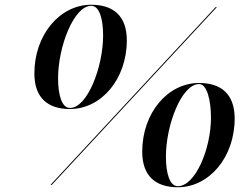

<svg xmlns="http://www.w3.org/2000/svg" viewBox="-20 -780 1040 810"><path d="M275 -320C408 -320 515 -447 515 -610C515 -713 458 -760 365 -760C232 -760 125 -633 125 -470C125 -367 182 -320 275 -320ZM365 -755.5C399 -755.5 415 -701.5 415 -630C415 -498 349 -324.5 275 -324.5C241 -324.5 225 -378.5 225 -450C225 -582 291 -755.5 365 -755.5ZM889.5 -750 193 0H198.5L895 -750ZM730 10C863 10 970 -117 970 -280C970 -383 913 -430 820 -430C687 -430 580 -303 580 -140C580 -37 637 10 730 10ZM820 -425.5C854 -425.5 870 -354.5 870 -283.5C870 -151.5 804 5.5 730 5.5C696 5.5 680 -48.5 680 -120C680 -252 746 -425.5 820 -425.5Z"/></svg>

Font: Bodoni* 36pt
Style: Italic
Weight: 400
Italic angle: -13°
Version: Version 2.3